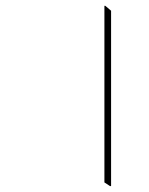

<svg xmlns="http://www.w3.org/2000/svg" viewBox="-20 -632 513 662"><path d="M360 10 340 -3V-612H343L363 -595V9Z"/></svg>

Font: Noto Serif Bengali Thin
Style: Regular
Weight: 250
Version: Version 2.003